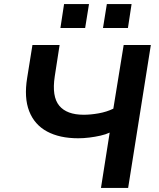

<svg xmlns="http://www.w3.org/2000/svg" viewBox="-20 -927 785 947"><path d="M478 0 521 -273Q502 -264 475.5 -258Q449 -252 420.5 -248.5Q392 -245 366 -245Q274 -245 212 -278.5Q150 -312 124 -378.5Q98 -445 114 -543L140 -705H274L250 -550Q235 -451 272 -406Q309 -361 393 -361Q427 -361 466.5 -368Q506 -375 539 -391L590 -705H724L612 0ZM488 -789 507 -907H629L611 -789ZM278 -789 296 -907H419L400 -789Z"/></svg>

Font: Nunito Sans 8pt
Style: Bold Italic
Weight: 700
Italic angle: -9°
Version: Version 3.101;gftools[0.9.27]